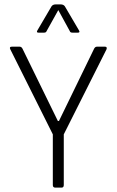

<svg xmlns="http://www.w3.org/2000/svg" viewBox="-20 -856 533 876"><path d="M335 -707H311Q301 -707 299 -713L246 -810L192 -713Q190 -707 180 -707H156Q144 -707 151 -718L215 -827Q221 -836 235 -836H256Q270 -836 276 -827L340 -718Q347 -707 335 -707ZM261 0H232Q221 0 221 -12V-243L27 -631Q21 -643 34 -643H70Q79 -643 84 -631L244 -304H249L408 -631Q413 -643 422 -643H459Q470 -643 466 -631L271 -243V-12Q271 0 261 0Z"/></svg>

Font: Rajdhani
Style: Regular
Weight: 400
Designer: Satya Rajpurohit, Jyotish Sonowal
Foundry: Indian Type Foundry
Version: Version 1.201;PS 1.0;hotconv 1.0.78;makeotf.lib2.5.61930; tt